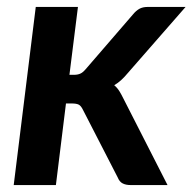

<svg xmlns="http://www.w3.org/2000/svg" viewBox="-20 -533 554 553"><path d="M204.5 -513H83L19.5 0H141L170 -235H186.5C195.8 -235 202.7 -233.8 207 -231.5C211.3 -229.2 215.3 -224.2 219 -216.5L319 -22C322.3 -13.7 327.1 -7.9 333.2 -4.8C339.4 -1.6 347 0 356 0H462.5L335.5 -249C331.8 -256.7 327.9 -263.8 323.8 -270.5C319.6 -277.2 314.7 -282.8 309 -287.5C316.3 -291.8 323.2 -296.9 329.5 -302.8C335.8 -308.6 342 -315.2 348 -322.5L514.5 -513H405C395.7 -513 387.8 -511.2 381.2 -507.5C374.8 -503.8 368.7 -498.5 363 -491.5L227 -334C221.3 -327.3 216 -322.9 211 -320.8C206 -318.6 200 -317.5 193 -317.5H180Z"/></svg>

Font: Lato
Style: Bold Italic
Weight: 700
Italic angle: -7°
Designer: Lukasz Dziedzic
Foundry: tyPoland Lukasz Dziedzic
Version: Version 2.007; 2014-02-27